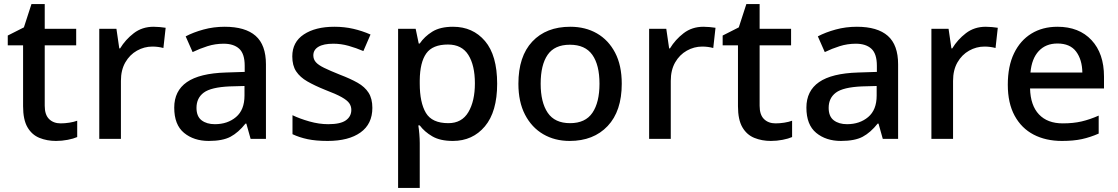

<svg xmlns="http://www.w3.org/2000/svg" viewBox="-20 -680 5474 940"><path d="M277 -76Q298 -76 320 -79.5Q342 -83 358 -89V-9Q340 -1 311.5 4.5Q283 10 254 10Q210 10 173 -5Q136 -20 114.5 -57Q93 -94 93 -160V-458H18V-506L97 -546L134 -660H199V-539H353V-458H199V-162Q199 -118 220.5 -97Q242 -76 277 -76Z M732 -549Q746 -549 762.5 -547.5Q779 -546 791 -544L780 -445Q754 -452 726 -452Q686 -452 650.5 -432Q615 -412 593.5 -374.5Q572 -337 572 -284V0H466V-539H550L564 -443H568Q594 -486 635 -517.5Q676 -549 732 -549Z M1080 -549Q1181 -549 1231.5 -504.5Q1282 -460 1282 -365V0H1207L1186 -75H1182Q1147 -31 1108.5 -10.5Q1070 10 1002 10Q929 10 881 -29.5Q833 -69 833 -153Q833 -235 895 -278Q957 -321 1086 -325L1178 -328V-358Q1178 -417 1151 -441.5Q1124 -466 1075 -466Q1034 -466 996 -454Q958 -442 923 -425L889 -502Q927 -522 976.5 -535.5Q1026 -549 1080 -549ZM1105 -257Q1013 -253 977.5 -226.5Q942 -200 942 -152Q942 -110 967 -91Q992 -72 1032 -72Q1094 -72 1135.5 -107Q1177 -142 1177 -212V-259Z M1803 -152Q1803 -73 1745 -31.5Q1687 10 1584 10Q1527 10 1486.5 1.5Q1446 -7 1412 -23V-116Q1447 -99 1494.5 -85.5Q1542 -72 1587 -72Q1647 -72 1673.5 -91Q1700 -110 1700 -142Q1700 -160 1690 -174.5Q1680 -189 1652.5 -204.5Q1625 -220 1572 -240Q1520 -261 1484.5 -281.5Q1449 -302 1430 -330.5Q1411 -359 1411 -404Q1411 -474 1467.5 -511.5Q1524 -549 1617 -549Q1666 -549 1709.5 -539Q1753 -529 1794 -511L1759 -430Q1724 -445 1687 -455.5Q1650 -466 1612 -466Q1564 -466 1539 -451Q1514 -436 1514 -409Q1514 -390 1526 -376Q1538 -362 1566.5 -348Q1595 -334 1645 -314Q1695 -295 1730.5 -275Q1766 -255 1784.5 -226Q1803 -197 1803 -152Z M2198 -549Q2295 -549 2354.5 -479Q2414 -409 2414 -270Q2414 -133 2354 -61.5Q2294 10 2197 10Q2135 10 2096.5 -12.5Q2058 -35 2035 -66H2028Q2031 -48 2033 -23.5Q2035 1 2035 20V240H1929V-539H2015L2030 -467H2035Q2058 -501 2096.5 -525Q2135 -549 2198 -549ZM2173 -462Q2098 -462 2067 -418.5Q2036 -375 2035 -287V-271Q2035 -178 2065 -127.5Q2095 -77 2175 -77Q2241 -77 2273 -131Q2305 -185 2305 -272Q2305 -360 2273 -411Q2241 -462 2173 -462Z M3024 -270Q3024 -136 2955 -63Q2886 10 2769 10Q2696 10 2639.5 -23Q2583 -56 2550.5 -118.5Q2518 -181 2518 -270Q2518 -404 2586 -476.5Q2654 -549 2772 -549Q2846 -549 2902.5 -516.5Q2959 -484 2991.5 -422Q3024 -360 3024 -270ZM2627 -270Q2627 -179 2661.5 -128Q2696 -77 2771 -77Q2846 -77 2880.5 -128Q2915 -179 2915 -270Q2915 -362 2880 -411.5Q2845 -461 2770 -461Q2695 -461 2661 -411.5Q2627 -362 2627 -270Z M3424 -549Q3438 -549 3454.5 -547.5Q3471 -546 3483 -544L3472 -445Q3446 -452 3418 -452Q3378 -452 3342.5 -432Q3307 -412 3285.5 -374.5Q3264 -337 3264 -284V0H3158V-539H3242L3256 -443H3260Q3286 -486 3327 -517.5Q3368 -549 3424 -549Z M3777 -76Q3798 -76 3820 -79.5Q3842 -83 3858 -89V-9Q3840 -1 3811.5 4.5Q3783 10 3754 10Q3710 10 3673 -5Q3636 -20 3614.5 -57Q3593 -94 3593 -160V-458H3518V-506L3597 -546L3634 -660H3699V-539H3853V-458H3699V-162Q3699 -118 3720.5 -97Q3742 -76 3777 -76Z M4175 -549Q4276 -549 4326.5 -504.5Q4377 -460 4377 -365V0H4302L4281 -75H4277Q4242 -31 4203.5 -10.5Q4165 10 4097 10Q4024 10 3976 -29.5Q3928 -69 3928 -153Q3928 -235 3990 -278Q4052 -321 4181 -325L4273 -328V-358Q4273 -417 4246 -441.5Q4219 -466 4170 -466Q4129 -466 4091 -454Q4053 -442 4018 -425L3984 -502Q4022 -522 4071.5 -535.5Q4121 -549 4175 -549ZM4200 -257Q4108 -253 4072.5 -226.5Q4037 -200 4037 -152Q4037 -110 4062 -91Q4087 -72 4127 -72Q4189 -72 4230.5 -107Q4272 -142 4272 -212V-259Z M4806 -549Q4820 -549 4836.5 -547.5Q4853 -546 4865 -544L4854 -445Q4828 -452 4800 -452Q4760 -452 4724.5 -432Q4689 -412 4667.5 -374.5Q4646 -337 4646 -284V0H4540V-539H4624L4638 -443H4642Q4668 -486 4709 -517.5Q4750 -549 4806 -549Z M5157 -549Q5263 -549 5324 -483.5Q5385 -418 5385 -305V-247H5023Q5025 -164 5066.5 -120Q5108 -76 5183 -76Q5235 -76 5275.5 -85.5Q5316 -95 5359 -114V-26Q5318 -8 5277 1Q5236 10 5179 10Q5100 10 5040.5 -21Q4981 -52 4947.5 -113.5Q4914 -175 4914 -265Q4914 -356 4944.5 -419Q4975 -482 5029.5 -515.5Q5084 -549 5157 -549ZM5157 -467Q5100 -467 5065.5 -430Q5031 -393 5025 -325H5279Q5278 -388 5248.5 -427.5Q5219 -467 5157 -467Z"/></svg>

Font: Noto Sans Myanmar Medium
Style: Regular
Weight: 500
Designer: Monotype Design Team
Foundry: Monotype Imaging Inc.
Version: Version 2.107; ttfautohint (v1.8.4.7-5d5b)